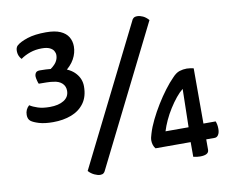

<svg xmlns="http://www.w3.org/2000/svg" viewBox="-78 -811 1118 922"><g transform="rotate(-10 480.5 -350.0)"><path d="M160.8 -279Q119.4 -279 92.3 -287.2Q65.2 -295.5 53.6 -304.5Q40.9 -314.1 40.9 -334.9Q40.9 -361.7 60.6 -379Q76 -368.9 99.7 -361.2Q123.4 -353.5 157.4 -353.5Q200.4 -353.5 226.2 -369.7Q252.1 -385.9 252.1 -416.1Q252.1 -438.2 237.2 -452.4Q222.3 -466.7 195.1 -469.7Q181.5 -472.1 161.7 -472.4Q141.8 -472.8 124 -472.8Q121.7 -476.1 118.3 -489.6Q114.9 -503.2 114.9 -509.7Q114.9 -520.2 120.3 -527.6Q125.7 -535 140.2 -535Q169.3 -535 197.1 -532.2Q224.9 -529.4 243 -524.2Q286.2 -514.6 310.9 -486.9Q335.7 -459.2 335.7 -422.7Q335.7 -373.2 312.6 -341.3Q289.5 -309.4 249.9 -294.2Q210.3 -279 160.8 -279ZM254.9 -505.4 178.7 -523Q207.8 -541.2 219.5 -557.8Q231.2 -574.4 231.2 -593.4Q231.2 -604.2 225.4 -614.1Q219.7 -624.1 205.8 -630.8Q191.9 -637.4 167.2 -637.4Q136.5 -637.4 110.3 -628.3Q84 -619.2 63.6 -604.4Q48.9 -620.1 47.6 -641Q46.3 -662 56.8 -671.5Q73.1 -686.1 109.5 -698.1Q145.9 -710 200.5 -710Q244 -710 270.5 -698.3Q297 -686.5 309.1 -666.2Q321.2 -645.8 321.2 -620.3Q321.2 -588.8 304.8 -559Q288.3 -529.2 254.9 -505.4ZM339.3 9.6Q327.1 9.6 311 2.1Q294.8 -5.5 282.5 -19.2L617.9 -690.8Q620.5 -698.6 626.7 -704.3Q632.9 -710 645.9 -710Q658.4 -710 673 -703.3Q687.7 -696.5 700.7 -681.5L363.1 -5Q361.4 -0.1 355.6 4.8Q349.7 9.6 339.3 9.6ZM826.7 5.9Q811.6 5.9 793.7 1.7V-69.9H622.4Q615.6 -77.8 612.2 -88.5Q608.8 -99.2 608.8 -110.3Q608.8 -123.1 615.5 -143.2Q624.5 -173.6 641.2 -207.6Q657.8 -241.7 679 -276.1Q700.2 -310.5 722.6 -340.2Q745 -369.9 765.2 -390.1Q783.1 -409.9 800.6 -415.5Q818 -421 836.2 -421Q844.4 -421 853.9 -419.5Q863.4 -418.1 869.6 -416.4V-147H929.2Q932.2 -139.9 934 -130.5Q935.8 -121.2 935.8 -109.4Q935.8 -91.5 928.9 -80.7Q922.1 -69.9 911 -69.9H869.6V-19Q869.6 5.9 826.7 5.9ZM683.8 -141.9H796.3L800.2 -328.2Q784.1 -315.7 766.7 -294.4Q749.3 -273.1 732.9 -247.1Q716.4 -221.1 703.8 -193.8Q691.3 -166.6 683.8 -141.9Z"/></g></svg>

Font: Yanone Kaffeesatz ExtraLight
Style: Regular
Weight: 200
Designer: Yanone (Cyrillic: Daniel Pouzeot, Huerta Tipografica, and Cyreal)
Foundry: Yanone
Version: Version 2.003